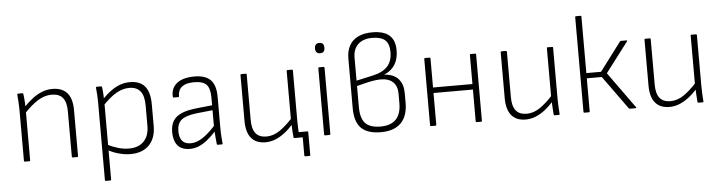

<svg xmlns="http://www.w3.org/2000/svg" viewBox="-51 -932 5080 1354"><g transform="rotate(-5 2489.5 -255.0)"><path d="M432 0Q426 0 426 -6V-326Q426 -392 400.5 -423Q375 -454 322 -454Q272 -454 224 -424Q176 -394 122 -336V-380Q157 -417 191 -442.5Q225 -468 259.5 -481Q294 -494 330 -494Q399 -494 434.5 -454Q470 -414 470 -330V-6Q470 0 464 0ZM93 0Q87 0 87 -6V-367Q87 -393 85 -422.5Q83 -452 81 -475Q81 -482 87 -482H118Q123 -482 124 -476Q126 -463 127.5 -445.5Q129 -428 130 -410Q131 -392 131 -375V-359V-6Q131 0 125 0Z M840 12Q802 12 759 0.5Q716 -11 679 -32L677 -71Q716 -51 755.5 -39.5Q795 -28 832 -28Q901 -28 938.5 -67Q976 -106 976 -176V-321Q976 -389 949.5 -421.5Q923 -454 871 -454Q826 -454 780.5 -428.5Q735 -403 678 -343V-388Q713 -424 746.5 -448Q780 -472 812.5 -483Q845 -494 879 -494Q950 -494 985 -452.5Q1020 -411 1020 -323V-172Q1020 -85 972.5 -36.5Q925 12 840 12ZM650 185Q644 185 644 179V-371Q644 -395 642.5 -423Q641 -451 638 -475Q638 -482 644 -482H675Q680 -482 681 -476Q683 -462 684.5 -446Q686 -430 686.5 -415Q687 -400 687 -387L688 -364V179Q688 185 682 185Z M1458 0Q1455 0 1453.5 -2.5Q1452 -5 1452 -7Q1450 -26 1447.5 -52.5Q1445 -79 1444 -105L1443 -125V-336Q1443 -400 1418 -427Q1393 -454 1330 -454Q1216 -454 1216 -365Q1216 -359 1211 -359H1178Q1172 -359 1172 -369Q1170 -426 1211 -459.5Q1252 -493 1332 -494Q1412 -495 1449.5 -457.5Q1487 -420 1487 -338V-114Q1487 -83 1489 -56.5Q1491 -30 1493 -6Q1495 0 1488 0ZM1261 12Q1203 12 1174.5 -21.5Q1146 -55 1146 -117Q1146 -164 1164.5 -195Q1183 -226 1223.5 -244Q1264 -262 1330 -269L1453 -282V-247L1329 -234Q1252 -225 1221 -199Q1190 -173 1190 -120Q1190 -75 1209.5 -51Q1229 -27 1271 -27Q1312 -27 1357.5 -57.5Q1403 -88 1457 -150V-107Q1418 -64 1385.5 -38Q1353 -12 1322.5 0Q1292 12 1261 12Z M2066 135Q2064 135 2062 133Q2060 131 2060 129V0H2007L2034 -39H2096Q2099 -39 2100.5 -37.5Q2102 -36 2102 -33V129Q2102 131 2100.5 133Q2099 135 2096 135ZM1796 12Q1730 12 1695.5 -29Q1661 -70 1661 -152V-476Q1661 -482 1667 -482H1699Q1705 -482 1705 -476V-154Q1705 -90 1730 -59Q1755 -28 1806 -28Q1855 -28 1900 -58.5Q1945 -89 1997 -146L1996 -101Q1963 -63 1929.5 -38Q1896 -13 1863 -0.5Q1830 12 1796 12ZM2002 0Q1996 0 1995 -6Q1993 -30 1991.5 -53.5Q1990 -77 1989 -102L1988 -124V-476Q1988 -482 1993 -482H2026Q2032 -482 2032 -476V-115Q2032 -87 2033.5 -60Q2035 -33 2037 -6Q2038 0 2031 0Z M2218 0Q2212 0 2212 -6V-476Q2212 -482 2218 -482H2250Q2256 -482 2256 -476V-6Q2256 0 2250 0ZM2234 -580Q2218 -580 2209.5 -589Q2201 -598 2201 -613V-620Q2201 -635 2209.5 -644Q2218 -653 2234 -653Q2251 -653 2259 -644Q2267 -635 2267 -620V-613Q2267 -598 2259 -589Q2251 -580 2234 -580Z M2613 12Q2518 12 2473.5 -33Q2429 -78 2429 -173V-523Q2429 -580 2450.5 -618Q2472 -656 2513 -675.5Q2554 -695 2612 -695Q2694 -695 2733.5 -660Q2773 -625 2773 -554Q2773 -493 2747.5 -452.5Q2722 -412 2673 -391V-390Q2740 -385 2772 -347.5Q2804 -310 2804 -247V-181Q2804 -86 2755.5 -37Q2707 12 2613 12ZM2614 -28Q2687 -28 2723.5 -66.5Q2760 -105 2760 -181V-249Q2760 -302 2729.5 -330.5Q2699 -359 2642 -359Q2621 -359 2592.5 -354.5Q2564 -350 2533.5 -342.5Q2503 -335 2473 -327V-178Q2473 -99 2506 -63.5Q2539 -28 2614 -28ZM2473 -365 2594 -392Q2659 -406 2694 -443Q2729 -480 2729 -545Q2729 -603 2700.5 -629.5Q2672 -656 2608 -656Q2545 -656 2509 -622.5Q2473 -589 2473 -527Z M3291 0Q3285 0 3285 -6V-476Q3285 -482 3291 -482H3324Q3329 -482 3329 -476V-6Q3329 0 3324 0ZM2968 0Q2962 0 2962 -6V-476Q2962 -482 2968 -482H3000Q3006 -482 3006 -476V-6Q3006 0 3000 0ZM2997 -231V-270H3295V-231Z M3638 12Q3572 12 3537.5 -29Q3503 -70 3503 -152V-476Q3503 -482 3509 -482H3541Q3547 -482 3547 -476V-154Q3547 -90 3572 -59Q3597 -28 3648 -28Q3697 -28 3742 -58.5Q3787 -89 3839 -146L3838 -101Q3805 -63 3771.5 -38Q3738 -13 3705 -0.5Q3672 12 3638 12ZM3844 0Q3838 0 3837 -6Q3835 -30 3833.5 -53.5Q3832 -77 3831 -102L3830 -124V-476Q3830 -482 3835 -482H3868Q3874 -482 3874 -476V-115Q3874 -87 3875.5 -60Q3877 -33 3879 -6Q3880 0 3873 0Z M4420 -7Q4423 -5 4421 -2.5Q4419 0 4416 0H4376Q4372 0 4369 -3L4198 -240H4092V-6Q4092 0 4086 0H4054Q4048 0 4048 -6V-677Q4048 -683 4054 -683H4086Q4092 -683 4092 -677V-277H4196L4348 -479Q4351 -482 4355 -482H4394Q4397 -482 4398.5 -480Q4400 -478 4397 -475L4236 -263Z M4656 12Q4590 12 4555.5 -29Q4521 -70 4521 -152V-476Q4521 -482 4527 -482H4559Q4565 -482 4565 -476V-154Q4565 -90 4590 -59Q4615 -28 4666 -28Q4715 -28 4760 -58.5Q4805 -89 4857 -146L4856 -101Q4823 -63 4789.5 -38Q4756 -13 4723 -0.5Q4690 12 4656 12ZM4862 0Q4856 0 4855 -6Q4853 -30 4851.5 -53.5Q4850 -77 4849 -102L4848 -124V-476Q4848 -482 4853 -482H4886Q4892 -482 4892 -476V-115Q4892 -87 4893.5 -60Q4895 -33 4897 -6Q4898 0 4891 0Z"/></g></svg>

Font: Sofia Sans ExtraLight
Style: Regular
Weight: 250
Version: Version 4.100-B